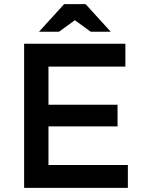

<svg xmlns="http://www.w3.org/2000/svg" viewBox="-20 -911 694 931"><path d="M291 -891H395L517 -757H420L343 -813L266 -757H169ZM588 -699V-588H215V-403H550V-298H215V-111H600V0H97V-699Z"/></svg>

Font: Montreal
Style: Regular
Weight: 400
Designer: Julieta Ulanovsky, usr_local_share
Foundry: Julieta Ulanovsky, usr_local_share
Version: Version 2.001